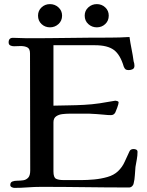

<svg xmlns="http://www.w3.org/2000/svg" viewBox="-20 -913 714 934"><path d="M649 -174Q649 -156 645.5 -137.5Q642 -119 639 -101Q637 -81 636 -60.5Q635 -40 630 -20Q629 -13 622.5 -7Q616 -1 608 -1Q501 -1 394 -2.5Q287 -4 180 -4Q147 -4 114.5 -1.5Q82 1 50 1Q44 1 37 -2.5Q30 -6 30 -13Q30 -26 40 -30Q50 -34 64.5 -34Q79 -34 93 -36Q107 -38 117 -48.5Q127 -59 127 -84L126 -653Q126 -676 113 -682.5Q100 -689 81 -689Q73 -689 64.5 -688.5Q56 -688 48 -688Q38 -688 30 -692Q22 -696 22 -707Q22 -729 43 -729Q60 -729 77 -728Q94 -727 111 -727Q212 -727 312.5 -728.5Q413 -730 514 -730Q562 -730 610 -733Q614 -704 620 -674.5Q626 -645 630 -615Q632 -610 633 -604Q634 -598 634 -593Q634 -581 625.5 -576.5Q617 -572 606 -572Q596 -572 591 -575.5Q586 -579 582 -589Q565 -647 534 -670Q503 -693 442 -693H240V-399Q278 -400 315 -400.5Q352 -401 389 -403Q428 -405 465 -410.5Q502 -416 540 -423Q541 -423 541.5 -423Q542 -423 543 -423Q546 -423 551.5 -421Q557 -419 557 -415Q557 -408 550.5 -390Q544 -372 541 -366Q534 -353 520 -353Q512 -353 503.5 -353.5Q495 -354 487 -355Q469 -357 451 -358Q433 -359 415 -360Q390 -360 366 -360Q342 -360 317 -360Q303 -360 284.5 -358Q266 -356 253 -347Q240 -338 240 -318V-79Q240 -50 252.5 -43.5Q265 -37 290 -37H377Q404 -37 437.5 -40Q471 -43 502.5 -52Q534 -61 554 -80Q575 -100 586.5 -126Q598 -152 610 -177Q615 -188 630 -188Q637 -188 643 -185Q649 -182 649 -174ZM282 -837Q282 -812 264.5 -796Q247 -780 223 -780Q199 -780 182 -796Q165 -812 165 -837Q165 -861 182 -877Q199 -893 223 -893Q247 -893 264.5 -877Q282 -861 282 -837ZM509 -837Q509 -812 492 -796Q475 -780 451 -780Q427 -780 409.5 -796Q392 -812 392 -837Q392 -861 409.5 -877Q427 -893 451 -893Q475 -893 492 -877Q509 -861 509 -837Z"/></svg>

Font: Kaisei Decol Medium
Style: Regular
Weight: 500
Designer: Font-Kai, 金井和夫
Foundry: KAZUO KANAI
Version: Version 5.003